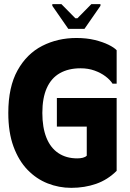

<svg xmlns="http://www.w3.org/2000/svg" viewBox="-20 -894 627 925"><path d="M20 -350Q20 -475 64.5 -555Q109 -635 183.5 -673Q258 -711 348 -711Q397 -711 436 -701.5Q475 -692 502.5 -678.5Q530 -665 542 -652V-491H522Q511 -509 488.5 -526Q466 -543 435.5 -554Q405 -565 368 -565Q310 -565 268.5 -541.5Q227 -518 205.5 -470Q184 -422 184 -350Q184 -280 203.5 -231Q223 -182 261 -156.5Q299 -131 352 -131Q367 -131 379 -134Q391 -137 398 -144V-284H254V-422H542V-71Q499 -28 443.5 -8.5Q388 11 323 11Q264 11 209.5 -10.5Q155 -32 112.5 -76Q70 -120 45 -188Q20 -256 20 -350ZM309 -755 232 -866V-874H276L343 -806H353L420 -874H464V-866L387 -755Z"/></svg>

Font: Phudu
Style: Bold
Weight: 700
Version: Version 1.005;gftools[0.9.23]